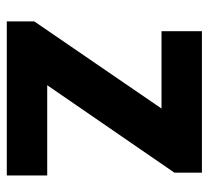

<svg xmlns="http://www.w3.org/2000/svg" viewBox="-44 -556 600 551"><g transform="rotate(90 255.5 -280.0)"><path d="M41 0H483V-116H224L475 -481V-560H69V-444H291L41 -79Z"/></g></svg>

Font: Genne Gothic Bold
Style: Regular
Weight: 700
Designer: Ryoko NISHIZUKA (kana & ideographs); Paul D. Hunt (Latin, Greek & Cyrillic); Wenlong ZHANG (bopomofo); Sandoll Communica
Foundry: Adobe Systems Incorporated
Version: Version 1.004;PS 1.004;hotconv 16.6.51;makeotf.lib2.5.65220